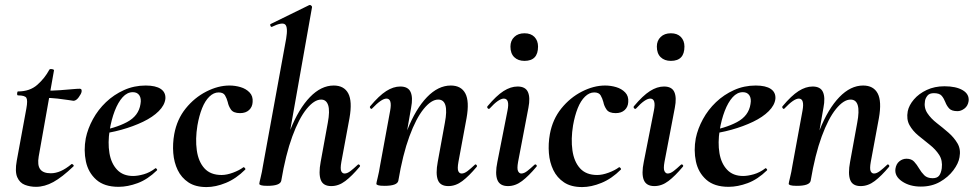

<svg xmlns="http://www.w3.org/2000/svg" viewBox="-20 -746 3964 779"><path d="M126 12Q102 12 81 4Q60 -4 50 -27Q40 -50 48 -94L87 -306Q93 -339 87 -349Q81 -359 53 -359Q49 -359 49.5 -367Q50 -375 53 -375Q101 -375 131.5 -402Q162 -429 180 -463Q182 -467 191 -465.5Q200 -464 199 -460L137 -111Q131 -76 143 -59.5Q155 -43 186 -43Q206 -43 226.5 -52Q247 -61 270 -80Q272 -82 276.5 -78Q281 -74 278 -71Q232 -27 196.5 -7.5Q161 12 126 12ZM278 -337Q277 -337 258.5 -340Q240 -343 213.5 -346Q187 -349 159 -349L161 -378Q195 -378 223 -380Q251 -382 272 -384Q293 -386 304 -386Q309 -386 310.5 -382Q312 -378 311 -374Q310 -366 299.5 -351.5Q289 -337 278 -337Z M461 12Q403 12 370.5 -17Q338 -46 328.5 -91Q319 -136 328 -185Q336 -224 357 -262.5Q378 -301 410 -331.5Q442 -362 483 -380.5Q524 -399 571 -399Q612 -399 632.5 -385Q653 -371 651 -345Q648 -319 624 -295Q600 -271 560.5 -252Q521 -233 472.5 -219.5Q424 -206 374 -201L376 -214Q447 -225 495 -250.5Q543 -276 550 -324Q554 -346 545.5 -359Q537 -372 519 -372Q496 -372 477.5 -351.5Q459 -331 445.5 -296Q432 -261 425 -218Q417 -167 424 -125Q431 -83 455 -57.5Q479 -32 520 -32Q539 -32 563.5 -39Q588 -46 610 -63Q612 -65 615.5 -61Q619 -57 617 -55Q579 -18 538.5 -3Q498 12 461 12Z M818 13Q773 13 744.5 -6Q716 -25 701 -56Q686 -87 683 -125Q680 -163 687 -202Q698 -262 733.5 -306Q769 -350 817 -374.5Q865 -399 911 -399Q934 -399 956 -392.5Q978 -386 992.5 -371Q1007 -356 1005 -332Q1004 -312 990.5 -299.5Q977 -287 954 -287Q927 -287 917 -301.5Q907 -316 904 -332Q900 -347 893 -359Q886 -371 867 -371Q847 -371 829.5 -354Q812 -337 800 -307Q788 -277 781 -237Q772 -182 778.5 -136Q785 -90 809.5 -63Q834 -36 879 -36Q900 -36 925.5 -45.5Q951 -55 967 -67Q969 -69 973 -65Q977 -61 975 -58Q938 -21 896.5 -4Q855 13 818 13Z M1065 8Q1046 8 1039 5.5Q1032 3 1032 0Q1032 -4 1037.5 -26Q1043 -48 1047 -74L1141 -589Q1149 -637 1136.5 -647Q1124 -657 1083 -637Q1079 -636 1077 -642Q1075 -648 1079 -649L1234 -725Q1239 -727 1243 -723Q1247 -719 1246 -717L1121 -12Q1116 8 1065 8ZM1324 9Q1291 9 1281.5 -16Q1272 -41 1281 -89L1310 -248Q1319 -296 1311.5 -319Q1304 -342 1283 -342Q1255 -342 1224 -304Q1193 -266 1166 -192.5Q1139 -119 1121 -12L1103 -13Q1123 -132 1157.5 -218.5Q1192 -305 1237.5 -352Q1283 -399 1334 -399Q1376 -399 1393 -367Q1410 -335 1398 -267L1365 -89Q1360 -61 1364.5 -51.5Q1369 -42 1378 -42Q1389 -42 1402 -52Q1415 -62 1431 -77Q1434 -81 1438.5 -77Q1443 -73 1439 -69Q1408 -32 1381 -11.5Q1354 9 1324 9Z M1799 9Q1766 9 1756.5 -16Q1747 -41 1756 -89L1785 -248Q1803 -342 1758 -342Q1730 -342 1699 -304Q1668 -266 1641 -192.5Q1614 -119 1596 -12L1578 -13Q1598 -132 1632.5 -218.5Q1667 -305 1712.5 -352Q1758 -399 1809 -399Q1851 -399 1868 -367Q1885 -335 1873 -267L1840 -89Q1835 -61 1839.5 -51.5Q1844 -42 1853 -42Q1864 -42 1877 -52Q1890 -62 1906 -77Q1909 -81 1913 -77Q1917 -73 1914 -69Q1883 -32 1856 -11.5Q1829 9 1799 9ZM1540 8Q1521 8 1514 5.5Q1507 3 1507 0Q1507 -4 1512.5 -26Q1518 -48 1522 -74L1563 -297Q1572 -346 1548 -346Q1538 -346 1523.5 -336Q1509 -326 1490 -306Q1487 -302 1483 -306.5Q1479 -311 1482 -315Q1518 -358 1547 -376.5Q1576 -395 1604 -395Q1636 -395 1646 -372.5Q1656 -350 1648 -309L1596 -12Q1591 8 1540 8Z M2041 9Q2008 9 1998 -16Q1988 -41 1998 -89L2039 -297Q2049 -346 2024 -346Q2014 -346 1999.5 -336Q1985 -326 1967 -306Q1963 -302 1959 -306.5Q1955 -311 1958 -315Q1994 -358 2023 -376.5Q2052 -395 2080 -395Q2112 -395 2122 -372.5Q2132 -350 2124 -309L2082 -89Q2077 -61 2082 -51.5Q2087 -42 2095 -42Q2106 -42 2119 -52Q2132 -62 2148 -77Q2152 -81 2156 -77Q2160 -73 2156 -69Q2125 -32 2098 -11.5Q2071 9 2041 9ZM2108 -499Q2082 -499 2066.5 -514Q2051 -529 2051 -557Q2051 -581 2066.5 -596Q2082 -611 2108 -611Q2134 -611 2148.5 -596Q2163 -581 2163 -557Q2163 -499 2108 -499Z M2342 13Q2297 13 2268.5 -6Q2240 -25 2225 -56Q2210 -87 2207 -125Q2204 -163 2211 -202Q2222 -262 2257.5 -306Q2293 -350 2341 -374.5Q2389 -399 2435 -399Q2458 -399 2480 -392.5Q2502 -386 2516.5 -371Q2531 -356 2529 -332Q2528 -312 2514.5 -299.5Q2501 -287 2478 -287Q2451 -287 2441 -301.5Q2431 -316 2428 -332Q2424 -347 2417 -359Q2410 -371 2391 -371Q2371 -371 2353.5 -354Q2336 -337 2324 -307Q2312 -277 2305 -237Q2296 -182 2302.5 -136Q2309 -90 2333.5 -63Q2358 -36 2403 -36Q2424 -36 2449.5 -45.5Q2475 -55 2491 -67Q2493 -69 2497 -65Q2501 -61 2499 -58Q2462 -21 2420.5 -4Q2379 13 2342 13Z M2635 9Q2602 9 2592 -16Q2582 -41 2592 -89L2633 -297Q2643 -346 2618 -346Q2608 -346 2593.5 -336Q2579 -326 2561 -306Q2557 -302 2553 -306.5Q2549 -311 2552 -315Q2588 -358 2617 -376.5Q2646 -395 2674 -395Q2706 -395 2716 -372.5Q2726 -350 2718 -309L2676 -89Q2671 -61 2676 -51.5Q2681 -42 2689 -42Q2700 -42 2713 -52Q2726 -62 2742 -77Q2746 -81 2750 -77Q2754 -73 2750 -69Q2719 -32 2692 -11.5Q2665 9 2635 9ZM2702 -499Q2676 -499 2660.5 -514Q2645 -529 2645 -557Q2645 -581 2660.5 -596Q2676 -611 2702 -611Q2728 -611 2742.5 -596Q2757 -581 2757 -557Q2757 -499 2702 -499Z M2936 12Q2878 12 2845.5 -17Q2813 -46 2803.5 -91Q2794 -136 2803 -185Q2811 -224 2832 -262.5Q2853 -301 2885 -331.5Q2917 -362 2958 -380.5Q2999 -399 3046 -399Q3087 -399 3107.5 -385Q3128 -371 3126 -345Q3123 -319 3099 -295Q3075 -271 3035.5 -252Q2996 -233 2947.5 -219.5Q2899 -206 2849 -201L2851 -214Q2922 -225 2970 -250.5Q3018 -276 3025 -324Q3029 -346 3020.5 -359Q3012 -372 2994 -372Q2971 -372 2952.5 -351.5Q2934 -331 2920.5 -296Q2907 -261 2900 -218Q2892 -167 2899 -125Q2906 -83 2930 -57.5Q2954 -32 2995 -32Q3014 -32 3038.5 -39Q3063 -46 3085 -63Q3087 -65 3090.5 -61Q3094 -57 3092 -55Q3054 -18 3013.5 -3Q2973 12 2936 12Z M3472 9Q3439 9 3429.5 -16Q3420 -41 3429 -89L3458 -248Q3476 -342 3431 -342Q3403 -342 3372 -304Q3341 -266 3314 -192.5Q3287 -119 3269 -12L3251 -13Q3271 -132 3305.5 -218.5Q3340 -305 3385.5 -352Q3431 -399 3482 -399Q3524 -399 3541 -367Q3558 -335 3546 -267L3513 -89Q3508 -61 3512.5 -51.5Q3517 -42 3526 -42Q3537 -42 3550 -52Q3563 -62 3579 -77Q3582 -81 3586 -77Q3590 -73 3587 -69Q3556 -32 3529 -11.5Q3502 9 3472 9ZM3213 8Q3194 8 3187 5.5Q3180 3 3180 0Q3180 -4 3185.5 -26Q3191 -48 3195 -74L3236 -297Q3245 -346 3221 -346Q3211 -346 3196.5 -336Q3182 -326 3163 -306Q3160 -302 3156 -306.5Q3152 -311 3155 -315Q3191 -358 3220 -376.5Q3249 -395 3277 -395Q3309 -395 3319 -372.5Q3329 -350 3321 -309L3269 -12Q3264 8 3213 8Z M3716 11Q3671 11 3640 -10Q3609 -31 3613 -61Q3616 -81 3629 -91.5Q3642 -102 3658 -102Q3678 -102 3689 -90Q3700 -78 3709 -62.5Q3718 -47 3730 -35Q3742 -23 3764 -23Q3782 -23 3790 -33Q3798 -43 3801 -63Q3805 -95 3790.5 -117.5Q3776 -140 3752.5 -158.5Q3729 -177 3706 -196Q3683 -215 3670 -238.5Q3657 -262 3663 -295Q3668 -319 3688 -342.5Q3708 -366 3740 -381Q3772 -396 3812 -396Q3859 -396 3886 -380Q3913 -364 3910 -336Q3907 -316 3893 -305.5Q3879 -295 3865 -295Q3841 -295 3831 -306Q3821 -317 3815.5 -331.5Q3810 -346 3801 -357Q3792 -368 3769 -368Q3751 -368 3743 -358Q3735 -348 3733 -337Q3728 -309 3742.5 -287Q3757 -265 3781 -246.5Q3805 -228 3828 -208Q3851 -188 3865 -164Q3879 -140 3873 -108Q3869 -83 3848 -55Q3827 -27 3793.5 -8Q3760 11 3716 11Z"/></svg>

Font: Cormorant Garamond Light
Style: Italic
Weight: 300
Italic angle: -10°
Designer: Christian Thalmann (Catharsis Fonts)
Foundry: Catharsis Fonts
Version: Version 4.001